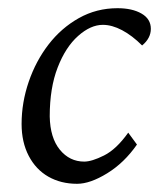

<svg xmlns="http://www.w3.org/2000/svg" viewBox="-20 -445 392 473"><path d="M233.4 -383.8Q203.1 -383.8 172.4 -356.4Q141.6 -329.1 122.1 -278.8Q102.5 -228.5 102.5 -158.2Q103.5 -105.5 127.4 -76.2Q151.4 -46.9 187.5 -46.9Q206.1 -46.9 236.3 -62Q266.6 -77.1 295.9 -118.2L317.4 -88.9Q286.1 -43.9 244.1 -18.1Q202.1 7.8 169.9 7.8Q129.9 7.8 99.1 -9.8Q68.4 -27.3 50.8 -61Q33.2 -94.7 33.2 -139.6Q33.2 -192.4 50.8 -243.7Q68.4 -294.9 99.6 -335.4Q130.9 -376 174.3 -400.4Q217.8 -424.8 269.5 -424.8Q305.7 -424.8 328.6 -411.6Q351.6 -398.4 351.6 -374Q351.6 -362.3 346.2 -352.1Q340.8 -341.8 330.1 -333Q305.7 -357.4 280.8 -370.6Q255.9 -383.8 233.4 -383.8Z"/></svg>

Font: Crimson Pro Light
Style: Italic
Weight: 300
Italic angle: -12°
Designer: Jacques Le Bailly
Foundry: Baron von Fonthausen
Version: Version 1.003